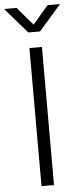

<svg xmlns="http://www.w3.org/2000/svg" viewBox="-101 -976 418 1008"><g transform="rotate(-5 108.0 -471.5)"><path d="M141.6 -727.5V0H75.7V-727.5ZM26.4 -943.4 108.4 -848.1 189.9 -943.4H255.4V-942.9L138.7 -809.6H77.1L-38.6 -942.9V-943.4Z"/></g></svg>

Font: Inter Display Light
Style: Regular
Weight: 300
Designer: Rasmus Andersson
Foundry: rsms
Version: Version 4.000;git-a52131595